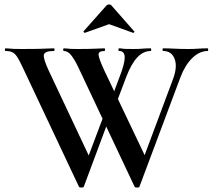

<svg xmlns="http://www.w3.org/2000/svg" viewBox="-20 -843 959 866"><path d="M481 -331 358 -1Q357 3 347.5 3Q338 3 336 -1L81 -542Q67 -572 57 -587Q47 -602 35.5 -607.5Q24 -613 5 -613Q2 -613 2 -619Q2 -625 5 -625Q17 -625 23.5 -624Q30 -623 41.5 -622.5Q53 -622 78 -622Q123 -622 149.5 -622.5Q176 -623 193 -624Q210 -625 223 -625Q226 -625 226 -619Q226 -613 223 -613Q182 -613 178 -596.5Q174 -580 200 -524L389 -123L347 -54L462 -359ZM917 -625Q919 -625 919 -619Q919 -613 917 -613Q880 -613 847.5 -581.5Q815 -550 794 -495L609 -1Q608 3 598.5 3Q589 3 587 -1L332 -542Q316 -575 301 -594Q286 -613 268 -613Q265 -613 265 -619Q265 -625 268 -625Q278 -625 284 -624Q290 -623 299.5 -622.5Q309 -622 330 -622Q386 -622 410.5 -623.5Q435 -625 451 -625Q454 -625 454 -619Q454 -613 451 -613Q424 -613 424.5 -596.5Q425 -580 451 -524L642 -123L599 -54L761 -488Q781 -542 767.5 -577.5Q754 -613 716 -613Q713 -613 713 -619Q713 -625 716 -625Q742 -625 766.5 -623.5Q791 -622 828 -622Q856 -622 874 -623.5Q892 -625 917 -625ZM468 -359 520 -498Q543 -557 542.5 -585Q542 -613 517 -613Q514 -613 514 -619Q514 -625 517 -625Q527 -625 530 -624Q533 -623 542.5 -622.5Q552 -622 582 -622Q607 -622 622.5 -623.5Q638 -625 660 -625Q662 -625 662 -619Q662 -613 660 -613Q626 -613 599 -584Q572 -555 549 -495L487 -331ZM357 -702 460 -818Q465 -823 472 -823Q479 -823 483 -818L585 -702Q588 -701 585 -697.5Q582 -694 580 -695L472 -734L363 -695Q362 -694 358.5 -697.5Q355 -701 357 -702Z"/></svg>

Font: Cormorant Light
Style: Bold
Weight: 700
Version: Version 4.000